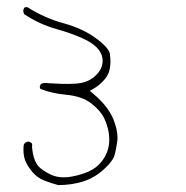

<svg xmlns="http://www.w3.org/2000/svg" viewBox="-20 -431 540 556"><path d="M47.9 2.4Q47.9 18.6 52.2 31.7Q58.6 48.8 73.2 66.4Q86.9 83 107.2 91.3Q127.4 99.6 148.9 105Q186 105 219 95Q252 85 278.3 61.5Q294.4 47.4 302.2 36.1Q307.6 28.8 309.6 24.4Q315.4 8.3 319.3 -20.5Q320.3 -25.9 320.3 -32.2Q320.3 -55.2 308.6 -85Q293.5 -122.1 253.9 -156.2L240.2 -168L255.9 -177.2Q271.5 -187 284.2 -202.6Q295.9 -217.3 298.3 -233.9Q299.8 -242.7 299.8 -252.7Q299.8 -262.7 298.3 -273.9Q296.4 -291.5 259.8 -318.8Q220.7 -348.1 164.6 -363.5Q108.4 -378.9 58.6 -410.6Q53.7 -410.6 50.3 -408.7Q47.4 -401.9 47.4 -401.9Q47.4 -395.5 49.8 -390.1Q94.7 -360.4 144 -346.7Q198.2 -331.5 232.4 -313.5Q277.3 -289.1 277.3 -254.9Q277.3 -246.1 274.4 -237.8Q269.5 -224.6 258.3 -213.4Q236.3 -191.4 201.2 -189Q188.5 -188 179 -188Q169.4 -188 158 -188.2Q146.5 -188.5 122.6 -189.9Q116.7 -190.9 112.8 -190.9Q105 -190.9 98.6 -188L95.2 -181.2Q95.2 -176.3 97.2 -173.3Q131.8 -160.2 170.9 -156.7Q218.3 -152.3 245.1 -130.9Q271.5 -109.9 281.2 -89.6Q291 -69.3 294.9 -46.9Q296.4 -37.1 296.4 -25.9Q296.4 10.3 272 39.6L266.1 45.9Q250.5 61.5 225.3 70.3Q200.2 79.1 176.3 82Q169.4 82.5 163.6 82.5Q145.5 82.5 129.4 75.7Q113.3 68.8 96.7 55.7Q77.1 40 72.8 -4.4V-6.3Q73.2 -9.8 73.2 -11.2Q73.2 -14.6 71.8 -16.6L64 -21Q56.6 -21 52.2 -16.6Q48.8 -13.7 48.3 -8.1Q47.9 -2.4 47.9 2.4Z"/></svg>

Font: NaikaiFont
Style: ExtraLight
Weight: 200
Version: Version 1.89